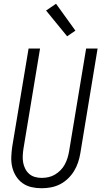

<svg xmlns="http://www.w3.org/2000/svg" viewBox="-20 -993 540 1021"><path d="M201 8Q173 8 147 2Q121 -4 100 -19Q79 -34 65 -56.5Q51 -79 45 -104.5Q39 -130 40 -157.5Q41 -185 45 -213L132 -735H193L105 -204Q102 -185 101 -166Q100 -147 103 -129.5Q106 -112 114 -96Q122 -80 135 -68.5Q148 -57 165.5 -52Q183 -47 202 -47Q220 -47 238 -51Q256 -55 272 -64.5Q288 -74 301.5 -87.5Q315 -101 324 -117.5Q333 -134 338.5 -151.5Q344 -169 347 -186L438 -735H499L407 -177Q403 -153 395 -129Q387 -105 373.5 -83Q360 -61 340.5 -42.5Q321 -24 298 -12.5Q275 -1 250 3.5Q225 8 201 8ZM337 -800 225 -937 278 -973 381 -830Z"/></svg>

Font: Iosevka Curly Light Oblique
Style: Regular
Weight: 300
Italic angle: -9°
Monospace: yes
Designer: Belleve Invis
Foundry: Belleve Invis
Version: Version 11.1.0; ttfautohint (v1.8.3)